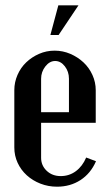

<svg xmlns="http://www.w3.org/2000/svg" viewBox="-20 -695 407 724"><path d="M34 -355Q34 -385 46 -412.5Q58 -440 79 -460Q100 -480 127.5 -492Q155 -504 186 -504Q217 -504 245 -492Q273 -480 294.5 -460Q316 -440 328.5 -412.5Q341 -385 341 -355V-232H135V-100Q135 -71 156 -51Q177 -31 209 -31Q241 -31 266 -49.5Q291 -68 305 -101L342 -87Q322 -41 283.5 -16Q245 9 195 9Q162 9 132.5 -2.5Q103 -14 81 -34Q59 -54 46.5 -81Q34 -108 34 -139ZM240 -272V-398Q240 -425 224.5 -445Q209 -465 188 -465Q167 -465 151 -444.5Q135 -424 135 -398V-272ZM170 -563 200 -675H276L201 -563Z"/></svg>

Font: Moniqa Paragraph
Style: Bold
Weight: 700
Designer: Rajesh Rajput
Foundry: Rajesh Rajput
Version: Version 1.000